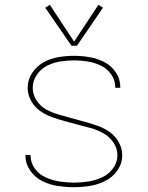

<svg xmlns="http://www.w3.org/2000/svg" viewBox="-20 -770 616 798"><path d="M287 8Q321 8 354.5 2.5Q388 -3 418.5 -18.5Q449 -34 468.5 -62.5Q488 -91 488 -125Q488 -153 474 -178.5Q460 -204 437 -220.5Q414 -237 387.5 -246.5Q361 -256 333.5 -263.5Q306 -271 279 -278.5Q252 -286 225 -293.5Q198 -301 173 -314.5Q148 -328 132 -352.5Q116 -377 116 -405Q116 -434 133 -459Q150 -484 176 -497Q202 -510 230.5 -514.5Q259 -519 288 -519Q316 -519 344.5 -514.5Q373 -510 399 -497.5Q425 -485 442 -461Q459 -437 459 -408V-405H480V-409Q480 -441 461.5 -469Q443 -497 413.5 -512Q384 -527 352 -532.5Q320 -538 288 -538Q255 -538 222.5 -532.5Q190 -527 161 -511Q132 -495 113.5 -466.5Q95 -438 95 -405Q95 -377 109 -351.5Q123 -326 146 -309.5Q169 -293 195.5 -283.5Q222 -274 249 -266.5Q276 -259 303.5 -252Q331 -245 358 -237.5Q385 -230 410 -216Q435 -202 451.5 -177.5Q468 -153 468 -125Q468 -95 449.5 -70Q431 -45 403.5 -32.5Q376 -20 346.5 -15.5Q317 -11 287 -11Q258 -11 228.5 -15.5Q199 -20 171.5 -32Q144 -44 125.5 -68.5Q107 -93 107 -123V-126H86V-122Q86 -89 106 -60.5Q126 -32 156.5 -17Q187 -2 220.5 3Q254 8 287 8ZM277 -580H300L408 -738L389 -750L288 -597L187 -750L168 -738Z"/></svg>

Font: Iosevka Sparkle Thin
Style: Regular
Weight: 100
Designer: Belleve Invis
Foundry: Belleve Invis
Version: Version 4.5.0; ttfautohint (v1.8.3)